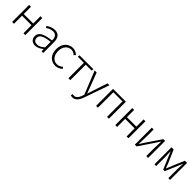

<svg xmlns="http://www.w3.org/2000/svg" viewBox="448 -2281 4255 4255"><g transform="rotate(45 2575.0 -153.5)"><path d="M100 0H158V-253H455V0H513V-533H455V-306H158V-533H100Z M831 13C899 13 961 -24 1017 -68H1019L1025 0H1074V-338C1074 -456 1029 -547 902 -547C815 -547 741 -504 700 -477L726 -435C763 -463 822 -496 894 -496C994 -496 1019 -414 1016 -335C781 -308 676 -250 676 -134C676 -35 745 13 831 13ZM843 -36C783 -36 734 -64 734 -137C734 -219 805 -268 1016 -292V-119C952 -63 903 -36 843 -36Z M1460 13C1528 13 1583 -16 1630 -56L1602 -96C1566 -64 1519 -37 1463 -37C1351 -37 1277 -130 1277 -266C1277 -402 1358 -496 1464 -496C1515 -496 1553 -473 1586 -442L1619 -482C1582 -515 1535 -547 1463 -547C1331 -547 1216 -444 1216 -266C1216 -89 1321 13 1460 13Z M1865 0H1924V-484H2112V-533H1677V-484H1865Z M2226 240C2323 240 2378 154 2410 62L2618 -533H2559L2450 -207C2435 -160 2418 -105 2402 -57H2397C2378 -105 2358 -160 2341 -207L2217 -533H2154L2372 8L2358 53C2331 130 2289 188 2225 188C2210 188 2193 184 2182 180L2169 229C2186 236 2205 240 2226 240Z M2731 0H2789V-484H3075V0H3133V-533H2731Z M3333 0H3391V-253H3688V0H3746V-533H3688V-306H3391V-533H3333Z M3946 0H4001L4232 -342C4253 -374 4286 -424 4307 -457H4312C4309 -385 4305 -316 4305 -256V0H4362V-533H4307L4076 -192L4001 -76H3996C3999 -148 4003 -219 4003 -276V-533H3946Z M4562 0H4616V-288C4616 -331 4612 -397 4609 -450H4614C4629 -411 4646 -372 4662 -335L4783 -52H4830L4950 -335C4966 -372 4983 -411 4999 -450H5003C5000 -397 4996 -331 4996 -288V0H5051V-533H4983L4863 -252C4847 -207 4828 -162 4809 -117H4804C4788 -162 4769 -207 4752 -252L4629 -533H4562Z"/></g></svg>

Font: Spoqa Han Sans Neo Light
Style: Regular
Weight: 300
Designer: [Spoqa Han Sans Neo] Dong-huui Kim ___ Younghwa Kang ___ Yujin Lee ___ [Noto Sans] Ryoko NISHIZUKA ____ (kana & ideograp
Foundry: Spoqa (http://www.spoqa-han-sans.com)
Version: Version 1.100;hotconv 1.0.109;makeotfexe 2.5.65596